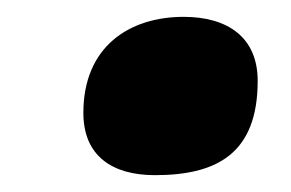

<svg xmlns="http://www.w3.org/2000/svg" viewBox="-20 -579 345 228"><path d="M164 -371C238 -371 286 -397 286 -483C286 -535 250 -559 198 -559C134 -559 79 -524 79 -445C79 -394 113 -371 164 -371Z"/></svg>

Font: Noto Sans Black
Style: Italic
Weight: 900
Italic angle: -12°
Designer: Monotype Design Team
Foundry: Monotype Imaging Inc.
Version: Version 2.013